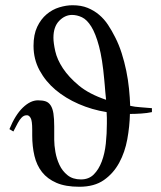

<svg xmlns="http://www.w3.org/2000/svg" viewBox="-20 -703 615 733"><path d="M560 -275Q542 -271 518.5 -269.5Q495 -268 476 -268Q475 -221 466 -171.5Q457 -122 435 -81.5Q413 -41 376.5 -15.5Q340 10 283 10Q230 10 195.5 -5Q161 -20 140.5 -46Q120 -72 111.5 -108Q103 -144 103 -186V-208Q103 -242 97 -252.5Q91 -263 83 -263Q77 -263 72 -261Q67 -259 61 -252.5Q55 -246 48 -233.5Q41 -221 31 -201L16 -210Q38 -264 67 -292Q96 -320 125 -320Q143 -320 154.5 -316Q166 -312 173.5 -300.5Q181 -289 184 -269.5Q187 -250 187 -220V-169Q187 -149 191.5 -123Q196 -97 207 -73.5Q218 -50 238 -34Q258 -18 289 -18Q319 -18 338 -37Q357 -56 368.5 -86.5Q380 -117 384 -155Q388 -193 388 -231Q388 -242 388 -253Q388 -264 387 -275Q331 -284 280.5 -306Q230 -328 192 -360Q154 -392 131 -434.5Q108 -477 108 -528Q108 -571 122 -600.5Q136 -630 158 -648.5Q180 -667 206.5 -675Q233 -683 257 -683Q290 -683 314.5 -673Q339 -663 358.5 -646.5Q378 -630 392.5 -608Q407 -586 419 -562Q434 -533 444.5 -500Q455 -467 462 -433Q469 -399 472.5 -364.5Q476 -330 477 -299Q494 -295 517 -293.5Q540 -292 560 -290ZM385 -322Q383 -339 382 -352.5Q381 -366 380 -377Q379 -389 378 -399Q371 -478 358 -526.5Q345 -575 328.5 -601.5Q312 -628 293 -637Q274 -646 255 -646Q228 -646 206 -623.5Q184 -601 184 -559Q184 -539 191 -507.5Q198 -476 220 -442.5Q242 -409 281 -376.5Q320 -344 385 -322Z"/></svg>

Font: STIXGeneralUnicodeRegular
Style: Regular
Weight: 400
Designer: MicroPress Inc., with final additions and corrections provided by Coen Hoffman, Elsevier (retired)
Version: Version 1.1.0